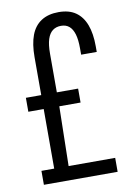

<svg xmlns="http://www.w3.org/2000/svg" viewBox="-81 -749 543 800"><g transform="rotate(-10 190.5 -349.0)"><path d="M39 0V-59H93V-311H28V-370H93V-530Q93 -586 107 -623Q121 -660 150.5 -679Q180 -698 224 -698Q268 -698 296 -678.5Q324 -659 338 -622Q352 -585 352 -531V-507H286V-533Q286 -571 279 -594Q272 -617 258.5 -628.5Q245 -640 224 -640Q203 -640 188.5 -629Q174 -618 166.5 -595Q159 -572 159 -533V-370H249V-311H159L154 -59H351V0Z"/></g></svg>

Font: Archivo ExtraCondensed Light
Style: Regular
Weight: 300
Width: 2
Designer: Hector Gatti
Foundry: Omnibus-Type
Version: Version 2.001